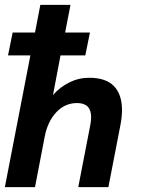

<svg xmlns="http://www.w3.org/2000/svg" viewBox="-23 -770 585 790"><path d="M102 -542H10L29 -636H121L143 -750H267L245 -636H347L328 -542H226L195 -379Q224 -412 262.5 -431Q301 -450 344 -450Q413 -450 446 -415.5Q479 -381 479 -317Q479 -290 473 -258L423 0H299L349 -258Q352 -275 352 -288Q352 -346 294 -346Q244 -346 208.5 -308Q173 -270 161 -208L121 0H-3Z"/></svg>

Font: Teachers SemiBold
Style: Italic
Weight: 600
Designer: Alfredo Marco Pradil & Chank Diesel
Version: Version 0.009